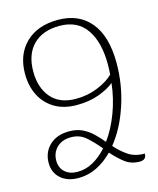

<svg xmlns="http://www.w3.org/2000/svg" viewBox="-111 -807 739 896"><g transform="rotate(-15 258.5 -359.0)"><path d="M420 -379Q395 -357 347.5 -339Q300 -321 238 -321Q175 -321 131 -347.5Q87 -374 64 -419.5Q41 -465 41 -524Q41 -617 98 -672.5Q155 -728 254 -728Q355 -728 411 -660Q467 -592 467 -463Q467 -358 434.5 -260Q402 -162 347 -94Q373 -64 405 -42Q437 -20 485 -20Q485 10 453 10Q411 10 381 -13.5Q351 -37 324 -68Q289 -32 247 -11Q205 10 158 10Q104 10 72 -18.5Q40 -47 40 -94Q40 -145 75 -178.5Q110 -212 170 -212Q207 -212 234.5 -198.5Q262 -185 283.5 -164Q305 -143 324 -120Q361 -170 386.5 -238Q412 -306 420 -379ZM242 -350Q299 -350 348 -370.5Q397 -391 424 -418Q425 -431 425.5 -443.5Q426 -456 426 -468Q426 -575 383 -637Q340 -699 254 -699Q172 -699 126.5 -653Q81 -607 81 -524Q81 -446 122 -398Q163 -350 242 -350ZM77 -95Q77 -60 100 -39.5Q123 -19 160 -19Q200 -19 236 -39Q272 -59 303 -94Q275 -128 244.5 -155.5Q214 -183 172 -183Q128 -183 102.5 -158Q77 -133 77 -95Z"/></g></svg>

Font: Noto Serif Armenian SemiCondensed ExtraLight
Style: Regular
Weight: 200
Width: 4
Designer: Monotype Design Team
Foundry: Monotype Imaging Inc.
Version: Version 2.008; ttfautohint (v1.8.4.7-5d5b)